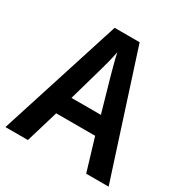

<svg xmlns="http://www.w3.org/2000/svg" viewBox="-166 -847 938 978"><g transform="rotate(30 303.5 -358.0)"><path d="M475 0H607L376 -716H229L0 0H132L189 -190H418ZM335 -490 390 -297H217L272 -490C281 -520 296 -577 303 -615C310 -581 326 -522 335 -490Z"/></g></svg>

Font: Noto Sans Thai SemCond SemBd
Style: Regular
Weight: 600
Width: 4
Designer: Monotype Design Team
Foundry: Monotype Imaging Inc.
Version: Version 2.002